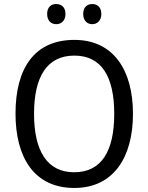

<svg xmlns="http://www.w3.org/2000/svg" viewBox="-20 -923 736 953"><path d="M214 -854C214 -820 234 -803 259 -803C284 -803 305 -820 305 -854C305 -888 284 -903 259 -903C234 -903 214 -888 214 -854ZM393 -854C393 -820 413 -803 438 -803C462 -803 483 -820 483 -854C483 -888 462 -903 438 -903C413 -903 393 -888 393 -854ZM640 -358C640 -574 544 -725 349 -725C153 -725 57 -587 57 -359C57 -145 147 10 349 10C544 10 640 -143 640 -358ZM149 -358C149 -542 213 -647 349 -647C484 -647 547 -543 547 -358C547 -173 484 -68 348 -68C214 -68 149 -174 149 -358Z"/></svg>

Font: Noto Sans Khmer UI SemiCondensed
Style: Regular
Weight: 400
Width: 4
Designer: Danh Hong and the Monotype Design Team
Foundry: Monotype Imaging Inc.
Version: Version 2.002